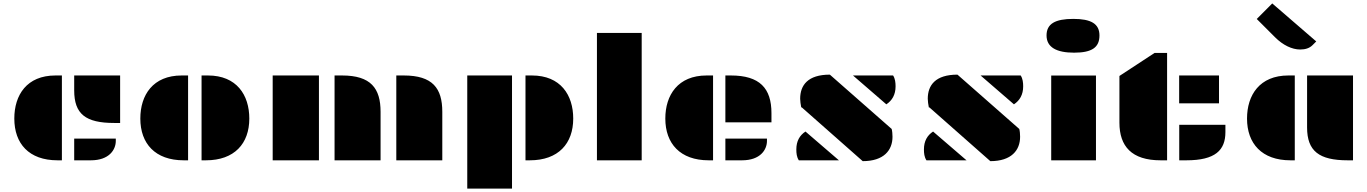

<svg xmlns="http://www.w3.org/2000/svg" viewBox="-20 -941 8025 1127"><path d="M415.5 -410.6C415.5 -272 481.9 -219.2 650.4 -219.2H685.1V-498H415.5ZM64 -245.1C64 -98.6 149.4 0 317.9 0H343.3V-498H305.7C137.2 -498 64 -383.3 64 -245.1ZM415.5 0H513.2C620.6 0 659.7 -62 659.7 -113.8V-127.4H415.5Z M1163.1 0H1188.5C1356.4 0 1443.4 -98.6 1443.4 -245.1C1443.4 -383.3 1369.1 -498 1200.7 -498H1163.1ZM803.7 -245.1C803.7 -98.6 890.6 0 1058.6 0H1084V-498H1046.4C877.9 -498 803.7 -383.3 803.7 -245.1Z M2306.2 0H2576.2V-284.7C2576.2 -422.9 2519.5 -498 2350.1 -498H2306.2ZM1943.8 0H2213.9V-284.7C2213.9 -422.9 2156.7 -498 1987.8 -498H1943.8ZM1580.6 0H1852.1V-498H1580.6Z M3064.5 0H3089.8C3257.8 0 3344.7 -98.6 3344.7 -245.1C3344.7 -383.3 3270.5 -498 3102.1 -498H3064.5ZM2722.7 166H2985.4V-498H2722.7Z M3483.9 0H3746.6V-747.6H3483.9Z M4237.8 -223.1H4508.3V-276.9C4508.3 -422.9 4439.5 -498 4270 -498H4237.8ZM3885.3 -245.1C3885.3 -98.6 3972.2 0 4140.1 0H4165.5V-498H4127.9C3959.5 -498 3885.3 -383.3 3885.3 -245.1ZM4237.8 0H4335.4C4442.9 0 4481.9 -62 4481.9 -113.8V-127.4H4237.8Z M4683.1 -310.5H4686.5L5043.9 4.9C5168 4.9 5218.8 -59.1 5218.8 -138.2C5218.8 -151.9 5217.3 -172.4 5213.9 -184.1L4851.1 -502.9C4721.7 -502.9 4676.8 -440.9 4676.8 -361.3C4676.8 -349.6 4679.7 -325.7 4683.1 -310.5ZM4986.8 -498 5182.6 -328.6C5216.8 -351.1 5236.8 -385.3 5236.8 -434.1C5236.8 -455.6 5234.4 -479.5 5222.2 -498ZM4668.9 0H4679.2H4904.3L4708 -168.9C4673.8 -146.5 4654.3 -112.8 4654.3 -64C4654.3 -41.5 4656.2 -20 4668.9 0Z M5432.1 -310.5H5435.5L5793 4.9C5917 4.9 5967.8 -59.1 5967.8 -138.2C5967.8 -151.9 5966.3 -172.4 5962.9 -184.1L5600.1 -502.9C5470.7 -502.9 5425.8 -440.9 5425.8 -361.3C5425.8 -349.6 5428.7 -325.7 5432.1 -310.5ZM5735.8 -498 5931.6 -328.6C5965.8 -351.1 5985.8 -385.3 5985.8 -434.1C5985.8 -455.6 5983.4 -479.5 5971.2 -498ZM5418 0H5428.2H5653.3L5457 -168.9C5422.9 -146.5 5403.3 -112.8 5403.3 -64C5403.3 -41.5 5405.3 -20 5418 0Z M6284.7 -631.8C6390.1 -631.8 6433.6 -663.1 6433.6 -732.9C6433.6 -801.8 6383.8 -830.1 6280.3 -830.1C6174.3 -830.1 6123 -801.8 6123 -732.9C6123 -663.1 6182.1 -631.8 6284.7 -631.8ZM6150.4 0H6413.1V-497.6H6150.4Z M6550.8 -220.7C6550.8 -83 6622.1 0 6792.5 0H6830.6V-630.4H6757.3L6550.8 -495.1ZM6901.4 -334.5H7135.3V-498H6901.4ZM6901.9 0H6943.8C7113.8 0 7172.9 -59.6 7172.9 -165.5V-208.5H6901.9Z M7652.3 -192.9C7652.3 -54.2 7722.7 0 7891.1 0H7921.9V-498H7652.3ZM7299.8 -245.1C7299.8 -98.6 7386.7 0 7554.7 0H7580.1V-498H7542.5C7374 -498 7299.8 -383.3 7299.8 -245.1ZM7611.8 -650.4C7642.1 -650.4 7666.5 -658.2 7684.1 -675.8L7706.1 -697.8L7447.8 -920.9L7356.9 -829.6L7464.4 -722.2C7510.7 -675.8 7564 -650.4 7611.8 -650.4Z"/></svg>

Font: Plaster
Style: Regular
Weight: 400
Designer: Eben Sorkin
Foundry: Eben Sorkin
Version: Version 1.007